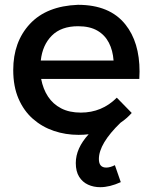

<svg xmlns="http://www.w3.org/2000/svg" viewBox="-20 -556 632 798"><path d="M396.5 222Q369 222 346 211.5Q323 201 309 178.8Q295 156.5 295 121.5Q295 60.5 348.5 2Q329 4.5 306.5 4.5Q252.5 4.5 203.8 -12Q155 -28.5 117 -61.8Q79 -95 57 -145.8Q35 -196.5 35 -265Q35 -382 104.2 -456.5Q173.5 -531 304 -536Q436 -536 501 -454.5Q560 -381 560 -258.5L559 -228H151Q159 -186 179.5 -154.8Q200 -123.5 234 -105.8Q268 -88 316 -88Q403.5 -88 465.5 -150L527.5 -86.5Q506.5 -63 481 -46Q391 41 391 105Q391 140.5 421.5 140.5Q437.5 140.5 457.5 130.5L482 201Q436 222 396.5 222ZM452 -304.5Q449 -346.5 432.5 -378.5Q416 -410.5 384.5 -428.8Q353 -447 304.5 -447Q234.5 -447 195.5 -408Q156.5 -369 149.5 -304.5Z"/></svg>

Font: Argentum Novus Medium
Style: Regular
Weight: 500
Designer: Julieta Ulanovsky (font) & Cristiano Sobral (main changes)
Foundry: Julieta Ulanovsky (font) & Cristiano Sobral (main changes)
Version: Version 3.00;November 27, 2020;FontCreator 13.0.0.2655 64-bi